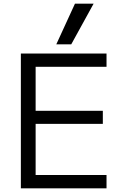

<svg xmlns="http://www.w3.org/2000/svg" viewBox="-20 -1020 670 1040"><path d="M93 0V-730H557V-658H173V-420H537V-349H173V-72H557V0ZM366 -780H285L386 -1000H487Z"/></svg>

Font: M PLUS 1 Thin
Style: Regular
Weight: 400
Version: Version 1.001